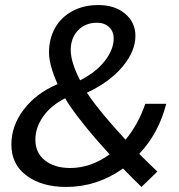

<svg xmlns="http://www.w3.org/2000/svg" viewBox="-20 -730 708 760"><path d="M603 -51 540 10Q504 -25 467 -63Q364 10 242 10Q146 10 85.5 -34.5Q25 -79 25 -158Q25 -232 74 -296.5Q123 -361 208 -397Q174 -473 174 -522Q174 -577 198 -619.5Q222 -662 266.5 -686Q311 -710 369 -710Q435 -710 475.5 -675.5Q516 -641 516 -588Q516 -527 465 -466Q414 -405 324 -363Q325 -362 331 -353Q377 -285 477 -177Q528 -239 555 -319H638Q608 -202 531 -121Q579 -73 603 -51ZM260 -532Q260 -484 297 -412Q360 -444 395 -489Q430 -534 430 -578Q430 -606 411.5 -623Q393 -640 364 -640Q318 -640 289 -610Q260 -580 260 -532ZM414 -119Q312 -230 256 -312Q242 -333 238 -341Q182 -313 151 -269Q120 -225 120 -177Q120 -125 158 -95Q196 -65 258 -65Q339 -65 414 -119Z"/></svg>

Font: Sarabun
Style: Italic
Weight: 400
Italic angle: -10°
Designer: Suppakit Chalermlarp | Katatrad Co.,Ltd.
Foundry: Cadson Demak Co.,Ltd.
Version: Version 1.000; ttfautohint (v1.6)